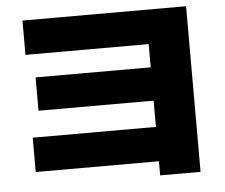

<svg xmlns="http://www.w3.org/2000/svg" viewBox="-55 -814 1111 947"><g transform="rotate(-5 500.0 -340.0)"><path d="M700 70V0H90V-170H700V-300H130V-465H700V-580H90V-750H900V70Z"/></g></svg>

Font: M PLUS 1 Black
Style: Regular
Weight: 900
Designer: Coji Morishita
Foundry: UNDERFOREST DESIGN
Version: Version 1.001